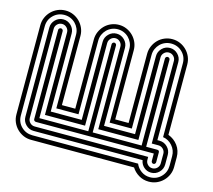

<svg xmlns="http://www.w3.org/2000/svg" viewBox="-121 -842 1311 1179"><g transform="rotate(15 535.0 -252.5)"><path d="M28 -567Q28 -593 38 -616Q48 -639 65.5 -656.5Q83 -674 106 -684Q129 -694 156 -694Q182 -694 205 -684Q228 -674 245.5 -656.5Q263 -639 273 -616Q283 -593 283 -567V-127H368V-567Q368 -593 378 -616Q388 -639 405 -656.5Q422 -674 445.5 -684Q469 -694 495 -694Q521 -694 544 -684Q567 -674 584.5 -656.5Q602 -639 612 -616Q622 -593 622 -567V-127H707V-567Q707 -593 717 -616Q727 -639 744 -656.5Q761 -674 784.5 -684Q808 -694 834 -694Q861 -694 884 -684Q907 -674 924.5 -656.5Q942 -639 952 -616Q962 -593 962 -567V-120Q1000 -106 1023.5 -74Q1047 -42 1047 0V61Q1047 88 1037 111Q1027 134 1009.5 151.5Q992 169 969 179Q946 189 919 189Q884 189 855.5 172Q827 155 810 128H156Q129 128 106 118Q83 108 65.5 90.5Q48 73 38 50Q28 27 28 0ZM594 -567Q594 -588 586 -606Q578 -624 564.5 -637.5Q551 -651 533 -658.5Q515 -666 495 -666Q475 -666 457 -658.5Q439 -651 425.5 -637.5Q412 -624 404 -606Q396 -588 396 -567V-99H255V-567Q255 -588 247 -606Q239 -624 225.5 -637.5Q212 -651 194 -658.5Q176 -666 156 -666Q114 -666 85 -637.5Q56 -609 56 -567V0Q56 42 85 70.5Q114 99 156 99H828Q839 126 863.5 143.5Q888 161 919 161Q961 161 989.5 132Q1018 103 1018 61V0Q1018 -37 993.5 -65Q969 -93 934 -98V-567Q934 -609 905 -637.5Q876 -666 834 -666Q814 -666 796 -658.5Q778 -651 764.5 -637.5Q751 -624 743 -606Q735 -588 735 -567V-99H594ZM156 71Q127 71 106 50Q85 29 85 0V-567Q85 -596 106 -617Q127 -638 156 -638Q185 -638 206 -617Q227 -596 227 -567V-71H424V-567Q424 -596 445 -617Q466 -638 495 -638Q524 -638 545 -617Q566 -596 566 -567V-71H763V-567Q763 -596 784 -617Q805 -638 834 -638Q863 -638 884 -617Q905 -596 905 -567V-71H919Q948 -71 969 -50Q990 -29 990 0V61Q990 90 969 111Q948 132 919 132Q892 132 872.5 114.5Q853 97 849 71H840H834ZM877 -42V-567Q877 -584 864.5 -596.5Q852 -609 834 -609Q817 -609 804.5 -596.5Q792 -584 792 -567V-42H537V-567Q537 -584 524.5 -596.5Q512 -609 495 -609Q478 -609 465.5 -596.5Q453 -584 453 -567V-42H198V-567Q198 -584 185.5 -596.5Q173 -609 156 -609Q138 -609 125.5 -596.5Q113 -584 113 -567V0Q113 18 125.5 30.5Q138 43 156 43H877V61Q877 79 889.5 91.5Q902 104 919 104Q937 104 949.5 91.5Q962 79 962 61V0Q962 -17 949.5 -29.5Q937 -42 919 -42ZM156 14Q150 14 145.5 10Q141 6 141 0V-567Q141 -573 145.5 -577Q150 -581 156 -581Q161 -581 165.5 -577Q170 -573 170 -567V-14H481V-567Q481 -573 485.5 -577Q490 -581 495 -581Q500 -581 504.5 -577Q509 -573 509 -567V-14H820V-567Q820 -573 824.5 -577Q829 -581 834 -581Q840 -581 844.5 -577Q849 -573 849 -567V-14H919Q933 -14 933 0V61Q933 67 929 71.5Q925 76 919 76Q913 76 909 71.5Q905 67 905 61V14Z"/></g></svg>

Font: Zschusch
Style: Regular
Weight: 400
Designer: Peter Wiegel
Foundry: Peter Wiegel